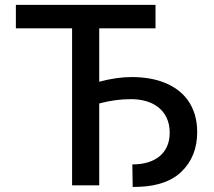

<svg xmlns="http://www.w3.org/2000/svg" viewBox="-20 -747 862 774"><path d="M44 -632.8V-727.3H606.9V-632.8H380V-417.6Q413.4 -426.5 446.7 -431.5Q480.1 -436.4 511.4 -436.4Q547.2 -436.4 580.6 -430.9Q614 -425.4 643.3 -413.7Q672.6 -402 696.7 -384.1Q720.9 -366.1 738.3 -341.4Q755.7 -316.8 765.3 -285Q774.9 -253.2 774.9 -214.1Q774.9 -115.1 710.2 -53.6Q690.7 -35.2 667.4 -23.4Q644.2 -11.7 619 -5Q593.8 1.8 567.3 4.3Q540.8 6.7 514.9 6.7L513.5 -84.2Q549.4 -84.2 577.2 -92.9Q605.1 -101.6 624.5 -118.1Q643.8 -134.6 653.9 -158.2Q664.1 -181.8 664.1 -211.6Q664.1 -246.4 651.8 -272Q639.6 -297.6 618.4 -314.3Q597.3 -331 569.1 -339.1Q540.8 -347.3 508.5 -347.3Q444.2 -347.3 380 -329.9V0H270.6V-632.8Z"/></svg>

Font: Inter P Medium
Style: Regular
Weight: 500
Designer: Rasmus Andersson
Foundry: rsms
Version: Version 3.018;git-588b23468